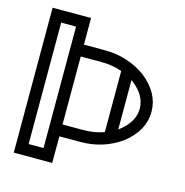

<svg xmlns="http://www.w3.org/2000/svg" viewBox="-102 -776 838 871"><g transform="rotate(15 317.0 -340.5)"><path d="M219.7 0H39.1V-680.7H219.7V-555.7H316.9Q426.3 -555.7 510.3 -495.1Q594.7 -428.7 594.7 -340.3Q594.7 -252 510.3 -185.5Q426.3 -125 316.9 -125H219.7ZM164.1 -55.2V-625.5H94.2V-55.2ZM316.9 -180.7Q368.7 -180.7 414.1 -196.8V-483.9Q368.7 -500 316.9 -500H219.7V-180.7ZM469.7 -224.6 477.1 -230Q539.6 -278.8 539.6 -340.3Q539.6 -401.9 477.1 -450.7L469.7 -456.1Z"/></g></svg>

Font: X Company
Style: Regular
Weight: 400
Designer: GGBotNet
Foundry: GGBotNet
Version: 0.90